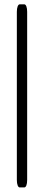

<svg xmlns="http://www.w3.org/2000/svg" viewBox="-20 -779 201 873"><path d="M69.8 73.2Q64 73.2 60.3 64Q56.6 54.7 56.6 39.1V-725.1Q56.6 -740.7 60.3 -750Q64 -759.3 69.8 -759.3H90.3Q96.2 -759.3 99.9 -750Q103.5 -740.7 103.5 -725.1V39.1Q103.5 54.7 99.9 64Q96.2 73.2 90.3 73.2Z"/></svg>

Font: BenchNine
Style: Bold
Weight: 700
Version: Version 1 ; ttfautohint (v0.92.18-e454-dirty) -l 8 -r 50 -G 